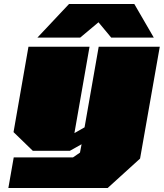

<svg xmlns="http://www.w3.org/2000/svg" viewBox="-20 -758 823 965"><path d="M168 -569 327 -738H655L753 -569H539L475 -646L383 -569ZM22 187 49 33H347L382 9L390 -33L331 0H145L48 -94L123 -523H430L354 -89L405 -118L476 -523H783L684 39L521 187Z"/></svg>

Font: Tomorrow Black
Style: Italic
Weight: 900
Italic angle: -10°
Designer: Tony de Marco, Monica Rizzolli
Foundry: Just in Type
Version: Version 2.002